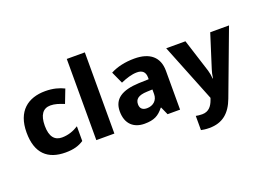

<svg xmlns="http://www.w3.org/2000/svg" viewBox="-135 -1104 2310 1689"><g transform="rotate(-20 1020.0 -260.0)"><path d="M308 10C384 10 433 -5 479 -35V-173C432 -143 381 -125 323 -125C256 -125 215 -170 215 -273C215 -375 253 -425 322 -425C363 -425 401 -412 448 -393L497 -520C451 -543 394 -559 322 -559C160 -559 44 -472 44 -272C44 -76 143 10 308 10Z M767 0V-760H598V0Z M1157 -560C1069 -560 992 -542 932 -510L983 -398C1036 -421 1088 -438 1137 -438C1185 -438 1214 -415 1214 -362V-346L1120 -343C961 -336 878 -283 878 -166C878 -46 950 10 1047 10C1138 10 1181 -15 1228 -74H1232L1265 0H1382V-364C1382 -493 1300 -560 1157 -560ZM1163 -248 1214 -250V-206C1214 -147 1170 -111 1114 -111C1076 -111 1050 -128 1050 -170C1050 -217 1079 -245 1163 -248Z M1452 -549 1669 -6 1663 11C1645 62 1615 105 1552 105C1529 105 1507 102 1493 99V232C1512 236 1536 240 1570 240C1693 240 1768 177 1814 54L2040 -549H1864L1765 -237C1758 -215 1752 -190 1748 -159H1745C1743 -187 1738 -215 1731 -238L1632 -549Z"/></g></svg>

Font: Noto Sans Bengali UI ExtraBold
Style: Regular
Weight: 800
Designer: Jelle Bosma - Monotype Design Team
Foundry: Monotype Imaging Inc.
Version: Version 2.003